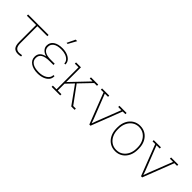

<svg xmlns="http://www.w3.org/2000/svg" viewBox="178 -1849 2937 2937"><g transform="rotate(45 1646.0 -380.5)"><path d="M348.6 10.3Q287.1 10.3 258.5 -23.7Q230 -57.6 230 -136.2V-501.5H30.3V-528.3H473.1V-501.5H256.8V-136.2Q256.8 -70.3 280.3 -43.2Q303.7 -16.1 347.2 -16.1Q356.4 -16.1 376.7 -18.8Q397 -21.5 404.8 -22.5V-22.9Q411.6 -23.9 404.8 -22.5L409.2 1.5Q396.5 5.4 379.4 7.8Q362.3 10.3 348.6 10.3Z M768.6 8.3Q673.8 8.3 615.2 -31.7Q556.6 -71.8 556.6 -141.6Q556.6 -244.1 678.2 -270.5Q624 -285.6 595 -317.9Q565.9 -350.1 565.9 -391.6Q565.9 -460.9 620.1 -498.5Q674.3 -536.1 768.6 -536.1Q827.1 -536.1 874.3 -518.1Q921.4 -500 948.5 -467.8Q975.6 -435.5 974.1 -393.1L973.1 -390.1H951.7Q951.7 -425.8 927.5 -452.9Q903.3 -480 862.1 -494.9Q820.8 -509.8 768.6 -509.8Q680.2 -509.8 636.7 -477.8Q593.3 -445.8 593.3 -393.1Q593.3 -340.3 636 -311.8Q678.7 -283.2 770 -283.2H850.6V-256.3H770Q677.2 -256.3 630.1 -228.3Q583 -200.2 583 -140.1Q583 -82.5 631.3 -50.5Q679.7 -18.6 768.6 -18.6Q853.5 -18.6 906.7 -54.4Q960 -90.3 960 -147H981.9L982.9 -144Q984.4 -95.2 955.1 -61.3Q925.8 -27.3 876.5 -9.5Q827.1 8.3 768.6 8.3ZM752.9 -637.2 816.4 -770.5H849.6L776.4 -637.2Z M1067.4 0V-26.4H1147V-502H1067.4V-528.3H1173.3V-209.5L1449.2 -499L1448.2 -502H1390.1V-528.3H1546.9V-502H1487.3L1301.3 -308.1L1507.8 -26.4H1564.9V0H1491.7L1283.7 -289.6L1173.3 -173.8V-26.4H1252.9V0Z M1882.8 0 1688 -502H1630.4V-528.3H1785.6V-502H1716.3L1869.1 -111.8L1894 -40.5H1897L1922.4 -111.8L2074.7 -502H2005.4V-528.3H2160.6V-502H2103L1908.2 0Z M2449.2 10.3Q2380.4 10.3 2328.1 -23.4Q2275.9 -57.1 2246.6 -116.7Q2217.3 -176.3 2217.3 -253.9V-274.4Q2217.3 -352.1 2246.6 -411.4Q2275.9 -470.7 2327.9 -504.4Q2379.9 -538.1 2448.2 -538.1Q2517.1 -538.1 2569.1 -504.4Q2621.1 -470.7 2650.4 -411.4Q2679.7 -352.1 2679.7 -274.4V-253.9Q2679.7 -176.3 2650.4 -116.7Q2621.1 -57.1 2569.1 -23.4Q2517.1 10.3 2449.2 10.3ZM2449.2 -16.1Q2511.2 -16.1 2557.1 -48.1Q2603 -80.1 2628.2 -134Q2653.3 -188 2653.3 -253.9V-274.4Q2653.3 -339.4 2627.9 -393.3Q2602.5 -447.3 2556.4 -479.5Q2510.3 -511.7 2448.2 -511.7Q2386.2 -511.7 2340.1 -479.5Q2293.9 -447.3 2268.8 -393.3Q2243.7 -339.4 2243.7 -274.4V-253.9Q2243.7 -187.5 2268.8 -133.5Q2293.9 -79.6 2340.1 -47.9Q2386.2 -16.1 2449.2 -16.1Z M3001 0 2806.2 -502H2748.5V-528.3H2903.8V-502H2834.5L2987.3 -111.8L3012.2 -40.5H3015.1L3040.5 -111.8L3192.9 -502H3123.5V-528.3H3278.8V-502H3221.2L3026.4 0Z"/></g></svg>

Font: Roboto Slab Thin
Style: Regular
Weight: 100
Designer: Google
Version: Version 2.000; ttfautohint (v1.8.1.43-b0c9)